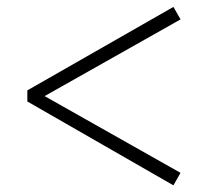

<svg xmlns="http://www.w3.org/2000/svg" viewBox="-20 -569 619 568"><path d="M61 -301.7H60.9V-268.8L493 -20.7L514 -57.7L112 -284.7L514.1 -511.6L493.1 -548.6Z"/></svg>

Font: YuFanDanQingSong
Style: Regular
Weight: 100
Foundry: 余繁
Version: Version 1.0